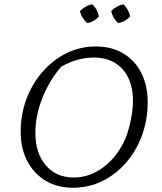

<svg xmlns="http://www.w3.org/2000/svg" viewBox="-20 -873 758 901"><path d="M322 8Q249 8 194 -25Q139 -58 108 -117Q77 -176 77 -255Q77 -337 104.5 -409.5Q132 -482 181 -537.5Q230 -593 293.5 -624Q357 -655 430 -655Q503 -655 558 -622.5Q613 -590 643 -531Q673 -472 673 -393Q673 -310 646 -237Q619 -164 571 -109Q523 -54 459.5 -23Q396 8 322 8ZM326 -40Q402 -40 467.5 -90Q533 -140 570 -226Q585 -265 594.5 -313Q604 -361 604 -399Q604 -494 555 -548.5Q506 -603 420 -603Q343 -603 267 -560Q210 -493 178 -411Q146 -329 146 -249Q146 -154 195 -97Q244 -40 326 -40ZM413 -853Q439 -828 444 -796Q421 -769 388 -765Q361 -791 355 -821Q381 -847 413 -853ZM560 -853Q572 -840 580 -825.5Q588 -811 591 -796Q566 -769 535 -765Q509 -787 502 -821Q527 -847 560 -853Z"/></svg>

Font: Piazzolla SC Light
Style: Italic
Weight: 300
Italic angle: -11.3°
Designer: Juan Pablo del Peral
Foundry: Huerta Tipografica
Version: Version 1.330